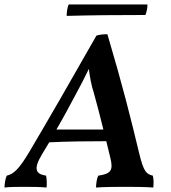

<svg xmlns="http://www.w3.org/2000/svg" viewBox="-50 -835 763 858"><path d="M609 -815H257C250 -801 248 -775 248 -764C355 -767 473 -768 600 -768C606 -784 609 -801 609 -815ZM633 -50C604 -57 592 -67 572 -150C533 -312 500 -445 430 -682C414 -682 397 -681 381 -676C261 -465 169 -305 82 -158C34 -77 10 -57 -20 -50C-27 -33 -29 -16 -30 3C-3 0 23 0 57 0C89 0 129 0 158 3C160 -16 159 -33 156 -50C112 -57 96 -76 138 -146L170 -199C250 -203 344 -204 425 -204L443 -130C457 -74 446 -58 389 -50C382 -35 380 -17 379 3C419 0 477 0 511 0C541 0 600 0 635 3C637 -16 637 -34 633 -50ZM202 -256C233 -309 262 -363 290 -416C312 -456 324 -480 347 -527C352 -488 358 -455 369 -421C384 -366 399 -311 412 -256Z"/></svg>

Font: Vollkorn Semibold
Style: Italic
Weight: 600
Italic angle: -11°
Designer: Friedrich Althausen
Foundry: Friedrich Althausen
Version: Version 4.015;PS 004.015;hotconv 1.0.88;makeotf.lib2.5.64775